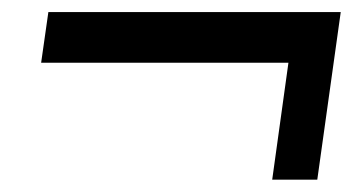

<svg xmlns="http://www.w3.org/2000/svg" viewBox="-20 -427 598 316"><path d="M428 -131.3 454.7 -323.7H47.7L59.6 -407.1H540.8L502.2 -131.3Z"/></svg>

Font: Alumni Sans SC Thin
Style: Italic
Weight: 100
Italic angle: -8°
Designer: Robert E. Leuschke
Foundry: Robert E. Leuschke
Version: Version 1.016